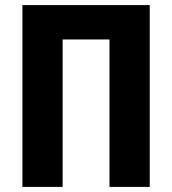

<svg xmlns="http://www.w3.org/2000/svg" viewBox="-20 -734 676 754"><path d="M68 0V-714H568V0H410V-579H226V0Z"/></svg>

Font: Noto Sans Condensed ExtraBold
Style: Regular
Weight: 800
Width: 3
Designer: Monotype Design Team
Foundry: Monotype Imaging Inc.
Version: Version 2.013; ttfautohint (v1.8.4.7-5d5b)